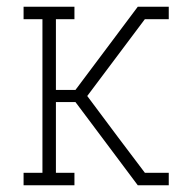

<svg xmlns="http://www.w3.org/2000/svg" viewBox="-20 -550 540 570"><path d="M50 0V-37H106V-493H50V-530H201V-493H146V-283H204L389 -530H426V-514L410 -493L239 -265Q285 -203 332 -140.5Q379 -78 426 -16V0H389L252 -183L204 -247H146V-37H201V0ZM410 -493 426 -514V-530H481V-493ZM426 0V-16L410 -37H481V0Z"/></svg>

Font: Iosevka Slab Extralight
Style: Regular
Weight: 200
Monospace: yes
Designer: Belleve Invis
Foundry: Belleve Invis
Version: Version 11.1.1; ttfautohint (v1.8.3)